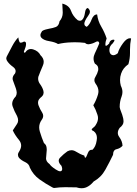

<svg xmlns="http://www.w3.org/2000/svg" viewBox="-20 -1010 755 1055"><path d="M266.6 19Q230.5 -0.5 196.3 -24.9Q162.1 -49.8 144 -88.9Q140.1 -108.9 118.7 -119.1Q97.2 -128.9 85 -142.1Q79.1 -148.9 78.6 -158.7Q78.6 -159.2 78.6 -159.7Q78.6 -168.9 87.9 -182.1Q96.2 -196.8 96.2 -210Q96.2 -226.1 84.5 -240.7Q62 -267.6 50.3 -293.5Q62 -311.5 73.7 -329.1Q79.6 -337.9 79.6 -348.6Q79.6 -359.9 73.7 -372.6Q58.6 -398.9 49.3 -425.8Q46.9 -433.1 46.9 -439.9Q46.9 -460 66.4 -480Q71.8 -489.7 71.8 -499.5Q71.8 -501 71.8 -502.4Q70.8 -513.7 66.9 -524.9Q59.6 -545.9 51.8 -566.4Q49.3 -572.3 49.3 -578.1Q49.3 -592.3 62.5 -606Q65.9 -612.8 65.9 -619.1Q65.9 -631.8 52.2 -642.1Q32.2 -656.2 21 -672.4Q15.6 -679.2 14.6 -687Q14.6 -688 14.6 -689.5Q14.6 -696.3 19.5 -704.1Q32.7 -729.5 47.4 -757.3Q62 -785.2 80.6 -804.7Q82.5 -787.6 87.4 -778.8Q89.4 -775.4 94.2 -775.4Q100.6 -775.4 112.3 -781.7Q118.2 -781.2 120.6 -778.3Q123 -775.4 123 -770.5Q123 -769 123 -767.6Q123 -754.4 115.2 -736.8Q111.3 -728.5 111.3 -724.6Q111.3 -720.7 114.7 -720.7Q116.2 -720.7 118.7 -721.7Q130.9 -740.7 149.4 -740.7Q155.8 -740.7 163.1 -738.3Q190.9 -729.5 202.6 -706.5Q220.2 -689.9 220.2 -670.4Q220.2 -659.7 214.8 -647.9Q200.2 -614.3 190.4 -587.4Q189.5 -582.5 189.5 -577.6Q189.5 -562.5 199.7 -548.3Q213.4 -529.8 218.3 -511.7Q219.7 -506.8 219.7 -502Q219.7 -497.1 218.3 -492.7Q215.3 -482.9 203.1 -473.6Q190.9 -462.4 189.5 -451.7Q189 -448.7 189 -445.8Q189 -438 191.9 -430.7Q199.2 -410.6 211.9 -391.1Q217.3 -382.8 217.3 -373.5Q217.3 -362.3 209 -351.1Q195.3 -332 195.3 -310.1Q195.3 -299.3 198.7 -287.6Q209 -253.4 221.2 -224.6Q231.4 -216.3 234.4 -206.5Q236.8 -197.8 236.8 -188.5Q236.8 -187 236.8 -185.5Q235.8 -165 233.4 -144Q232.9 -142.1 232.9 -140.1Q232.9 -122.1 252.4 -108.4Q260.3 -95.7 285.2 -79.6Q301.3 -68.8 310.5 -68.8Q315.4 -68.8 318.4 -71.8Q321.3 -74.2 321.8 -81.1Q321.8 -87.4 317.9 -98.6Q302.7 -113.8 302.7 -127Q302.7 -136.2 310.5 -144Q329.1 -163.6 350.6 -178.7Q361.8 -184.6 372.6 -184.6Q385.3 -184.6 397.5 -176.8Q420.9 -162.1 442.9 -155.3Q444.8 -147.5 446.3 -145Q447.3 -143.1 448.2 -143.1Q448.7 -143.1 449.7 -143.6Q454.6 -146.5 462.4 -168Q469.2 -187 483.4 -187Q485.4 -187 487.3 -186.5Q505.9 -202.6 511.2 -237.8Q512.7 -245.1 512.7 -251.5Q512.7 -275.9 495.1 -289.1Q483.9 -293.5 483.9 -298.3Q483.9 -301.8 489.3 -305.7Q502 -314.9 506.8 -324.7Q518.6 -342.8 518.6 -361.3Q518.6 -371.1 515.1 -380.4Q506.3 -408.2 492.7 -431.6Q508.8 -458.5 518.1 -489.7Q521 -499 521 -508.3Q521 -529.8 504.9 -550.8Q498.5 -560.1 498.5 -569.8Q498.5 -579.1 504.4 -587.9Q515.6 -606.4 519.5 -623.5Q520 -627 520 -630.4Q520 -636.2 518.1 -642.6Q515.1 -651.9 501.5 -660.2Q494.1 -673.8 494.1 -688Q494.1 -701.7 501 -716.3Q515.1 -745.6 525.4 -771.5Q523.9 -782.7 516.1 -782.7Q511.7 -782.7 504.9 -778.8Q486.8 -769 468.8 -767.1Q466.8 -766.6 464.8 -766.6Q460.9 -766.6 457 -768.1Q451.7 -769.5 447.3 -774.4Q419.4 -777.8 391.1 -777.8Q381.8 -777.8 372.6 -777.3Q335 -776.4 298.8 -768.1Q283.2 -778.3 251.5 -783.7Q219.7 -788.6 207 -803.2Q202.1 -808.6 202.1 -816.4Q202.1 -816.9 202.1 -817.9Q202.6 -826.7 211.4 -839.4Q220.2 -845.2 230.5 -847.7Q240.7 -850.6 251 -852.5Q270.5 -855.5 287.1 -861.8Q303.2 -868.2 307.1 -893.1Q324.7 -913.6 324.7 -939.5Q324.7 -940.9 324.7 -942.4Q323.7 -970.2 322.3 -990.2Q358.9 -981.4 370.1 -950.7Q381.3 -919.9 406.7 -899.4Q413.1 -896 418.5 -896Q419.4 -896 420.4 -896Q426.3 -896.5 430.7 -900.4Q442.9 -911.6 446.8 -939Q450.2 -965.8 462.9 -965.8Q474.1 -956.1 474.1 -945.3Q474.1 -937 467.3 -927.7Q451.2 -906.2 444.8 -888.2Q443.4 -884.3 443.4 -880.4Q443.4 -877.4 444.3 -874Q446.3 -867.2 456.5 -862.3Q473.1 -875 483.4 -902.8Q494.1 -930.7 513.2 -930.7Q513.2 -930.7 513.7 -930.7Q518.1 -894.5 536.6 -863.3Q554.7 -832.5 565.9 -798.8Q559.1 -781.2 559.1 -764.6Q559.1 -758.3 562.5 -758.3Q567.4 -758.3 579.6 -770.5Q583 -789.1 600.6 -792Q602.1 -792 603.5 -792Q608.9 -792 608.9 -788.6Q608.9 -783.7 599.1 -771.5Q581.1 -756.8 581.1 -735.4Q581.1 -713.9 595.2 -708Q598.6 -706.5 602.5 -706.5Q606 -706.5 609.4 -707.5Q617.7 -709.5 627.4 -717.8Q633.3 -741.7 656.2 -772.9Q675.8 -799.8 693.8 -799.8Q696.8 -799.8 700.2 -798.8Q694.3 -768.6 694.3 -736.8Q694.3 -733.9 694.3 -727.5Q694.3 -725.1 694.3 -718.8Q694.3 -687.5 685.5 -657.2Q655.8 -636.7 645.5 -605.5Q639.6 -588.4 639.6 -570.3Q639.6 -554.7 644 -538.6Q652.8 -521 652.8 -504.4Q652.8 -492.2 648.4 -480.5Q637.7 -452.6 637.7 -423.8Q637.7 -422.9 637.7 -421.4Q639.2 -411.1 643.6 -400.9Q647.5 -390.6 651.4 -379.9Q658.7 -359.4 658.7 -341.8Q658.7 -323.7 637.7 -307.6Q627.4 -293.5 627.4 -279.8Q627.4 -268.1 635.3 -257.3Q652.3 -233.9 653.3 -209Q640.6 -194.8 621.1 -190.4Q601.6 -186.5 601.1 -159.2Q581.5 -118.2 558.6 -77.1Q536.1 -36.1 494.6 -12.7Q475.6 10.7 452.6 20Q441.4 24.4 428.2 24.4Q415 24.4 399.9 19.5Q369.6 18.6 338.9 18.6Q308.1 18.6 278.3 22.9Q276.4 22.5 272.5 22Q270.5 21 266.6 19Z"/></svg>

Font: Brazier Flame
Style: Regular
Weight: 400
Designer: Walter E Stewart
Version: 0.1